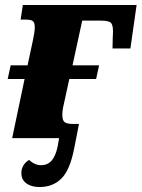

<svg xmlns="http://www.w3.org/2000/svg" viewBox="-20 -556 570 773"><path d="M66 140Q66 123 75 109Q84 95 97 88Q120 109 145 109Q172 109 188 90.5Q204 72 212 34L218 0H29L79 -238H11L23 -293H91L113 -396Q120 -428 120 -447Q120 -464 113 -470.5Q106 -477 85 -477H63L72 -536H530L505 -361H433L434 -406L435 -429Q435 -457 425.5 -465Q416 -473 385 -473H311L272 -293H379L367 -238H259L237 -137Q231 -113 231 -93Q231 -71 240.5 -64Q250 -57 275 -57H298L279 40Q262 128 227.5 162.5Q193 197 139 197Q107 197 86.5 182.5Q66 168 66 140Z"/></svg>

Font: Noto Serif NarrowBlack
Style: Italic
Weight: 900
Width: 4
Italic angle: -12°
Designer: Monotype Design Team
Foundry: Monotype Imaging Inc.
Version: Version 1.001